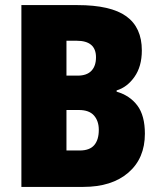

<svg xmlns="http://www.w3.org/2000/svg" viewBox="-20 -734 633 754"><path d="M284 -714Q415 -714 476 -670Q537 -626 537 -536Q537 -473 508 -432Q479 -391 438 -379V-374Q490 -359 519.5 -319.5Q549 -280 549 -209Q549 -112 484 -56Q419 0 307 0H64V-714ZM285 -437Q321 -437 339 -456Q357 -475 357 -509Q357 -574 281 -574H241V-437ZM241 -302V-143H293Q332 -143 350 -164Q368 -185 368 -224Q368 -259 349 -280.5Q330 -302 290 -302Z"/></svg>

Font: Noto Sans Lao Looped Condensed Black
Style: Regular
Weight: 900
Width: 3
Designer: Mark Frömberg, Ben Mitchell
Foundry: The Fontpad Ltd
Version: Version 1.002; ttfautohint (v1.8.4.7-5d5b)